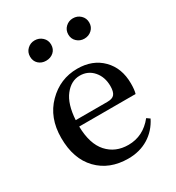

<svg xmlns="http://www.w3.org/2000/svg" viewBox="-190 -901 943 1031"><g transform="rotate(-30 281.5 -386.0)"><path d="M419.9 -661.1Q393.6 -661.1 374.5 -678.7Q355.5 -696.3 355.5 -723.6Q355.5 -751 374.5 -769Q393.6 -787.1 419.9 -787.1Q447.3 -787.1 466.3 -769Q485.4 -751 485.4 -723.6Q485.4 -696.3 466.3 -678.7Q447.3 -661.1 419.9 -661.1ZM182.6 -661.1Q155.3 -661.1 136.7 -678.2Q118.2 -695.3 118.2 -723.6Q118.2 -751 137.2 -769Q156.2 -787.1 182.6 -787.1Q210 -787.1 229.5 -769Q249 -751 249 -723.6Q249 -695.3 230 -678.2Q210.9 -661.1 182.6 -661.1ZM160.2 -305.7H356.4Q388.7 -305.7 400.9 -321.3Q413.1 -336.9 413.1 -371.1Q413.1 -427.7 380.9 -464.8Q348.6 -502 297.9 -502Q244.1 -502 205.1 -452.1Q166 -402.3 160.2 -305.7ZM508.8 -266.6H159.2Q161.1 -158.2 210.4 -103.5Q259.8 -48.8 339.8 -48.8Q431.6 -48.8 493.2 -126L512.7 -112.3Q482.4 -51.8 428.2 -18.6Q374 14.6 302.7 14.6Q186.5 14.6 115.7 -58.6Q44.9 -131.8 44.9 -261.7Q44.9 -386.7 121.6 -463.9Q198.2 -541 304.7 -541Q399.4 -541 457.5 -482.4Q515.6 -423.8 515.6 -328.1Q515.6 -288.1 508.8 -266.6Z"/></g></svg>

Font: GenYoMin TW TTF SemiBold
Style: Regular
Weight: 600
Version: Version 1.300